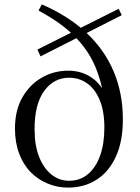

<svg xmlns="http://www.w3.org/2000/svg" viewBox="-20 -837 634 872"><path d="M289 15Q241 15 197 -3Q153 -21 119.5 -55Q86 -89 67 -139.5Q48 -190 48 -253Q48 -336 81.5 -394.5Q115 -453 170 -484.5Q225 -516 290 -516Q355 -516 403 -479.5Q451 -443 474 -374L455 -368Q444 -461 412 -536Q380 -611 318 -673Q256 -735 155 -789L170 -817Q290 -765 372 -688.5Q454 -612 496 -513Q538 -414 538 -295Q538 -194 506 -125Q474 -56 418 -20.5Q362 15 289 15ZM294 -16Q344 -16 380 -46.5Q416 -77 435 -131Q454 -185 454 -257Q454 -333 432.5 -383.5Q411 -434 375 -459Q339 -484 294 -484Q225 -484 181 -424.5Q137 -365 137 -250Q137 -177 157.5 -125Q178 -73 213.5 -44.5Q249 -16 294 -16ZM164 -581 150 -612 519 -797 533 -768Z"/></svg>

Font: Noto Serif JP
Style: Regular
Weight: 400
Designer: Ryoko NISHIZUKA  (kana & ideographs); Frank Grießhammer (Latin, Greek & Cyrillic); Wenlong ZHANG  (bopomofo); Sandoll Co
Foundry: Adobe
Version: Version 2.003-H1;hotconv 1.1.1;makeotfexe 2.6.0